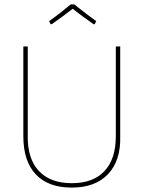

<svg xmlns="http://www.w3.org/2000/svg" viewBox="-20 -848 652 872"><path d="M210 -738 203 -752Q250 -785 301 -828H317Q383 -776 417 -752L410 -738H405Q359 -770 310 -808Q261 -770 215 -738ZM526 -637V-229Q529 -119 471 -57.5Q413 4 306 4Q199 4 142.5 -56Q86 -116 86 -229V-637H106V-229Q105 -126 157 -71Q209 -16 306 -16Q403 -16 454.5 -71Q506 -126 506 -229V-637Z"/></svg>

Font: Alegreya Sans Thin
Style: Regular
Weight: 100
Designer: Juan Pablo del Peral
Foundry: Huerta Tipografica
Version: Version 2.007